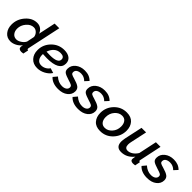

<svg xmlns="http://www.w3.org/2000/svg" viewBox="260 -1978 3236 3236"><g transform="rotate(45 1878.0 -360.0)"><path d="M19 -206Q19 -334 106 -433Q193 -532 307 -532Q362 -532 401.5 -502Q441 -472 457 -424L522 -730H633L505 -130Q503 -118 503 -115Q503 -95 526 -94L506 0Q474 5 461 5Q430 5 412.5 -8.5Q395 -22 395 -46Q395 -62 403 -95Q366 -46 312 -18Q258 10 205 10Q120 10 69.5 -51.5Q19 -113 19 -206ZM408 -188 436 -325Q430 -373 396.5 -405.5Q363 -438 321 -438Q248 -438 191.5 -371Q135 -304 135 -224Q135 -163 167 -123.5Q199 -84 253 -84Q294 -84 340.5 -114.5Q387 -145 408 -188Z M842 -224Q793 -224 746 -228Q745 -221 745 -209Q745 -148 774.5 -109.5Q804 -71 861 -71Q904 -71 944 -92.5Q984 -114 1007 -151L1094 -124Q1055 -64 986 -27Q917 10 842 10Q745 10 689 -52Q633 -114 633 -211Q633 -341 726.5 -436.5Q820 -532 955 -532Q1038 -532 1086.5 -494.5Q1135 -457 1135 -388Q1135 -224 842 -224ZM943 -451Q875 -451 828 -408Q781 -365 760 -299Q805 -296 844 -296Q1033 -296 1033 -385Q1033 -451 943 -451Z M1133 -69 1192 -139Q1265 -72 1353 -72Q1404 -72 1435 -94Q1466 -116 1466 -152Q1466 -180 1444.5 -193Q1423 -206 1361 -224Q1276 -250 1244.5 -272.5Q1213 -295 1213 -345Q1213 -426 1279 -479Q1345 -532 1443 -532Q1557 -532 1622 -462L1561 -396Q1507 -451 1434 -451Q1383 -451 1352 -430.5Q1321 -410 1321 -371Q1321 -345 1339 -333Q1357 -321 1412 -306Q1501 -281 1539 -252.5Q1577 -224 1577 -170Q1577 -92 1512 -41Q1447 10 1341 10Q1204 10 1133 -69Z M1610 -69 1669 -139Q1742 -72 1830 -72Q1881 -72 1912 -94Q1943 -116 1943 -152Q1943 -180 1921.5 -193Q1900 -206 1838 -224Q1753 -250 1721.5 -272.5Q1690 -295 1690 -345Q1690 -426 1756 -479Q1822 -532 1920 -532Q2034 -532 2099 -462L2038 -396Q1984 -451 1911 -451Q1860 -451 1829 -430.5Q1798 -410 1798 -371Q1798 -345 1816 -333Q1834 -321 1889 -306Q1978 -281 2016 -252.5Q2054 -224 2054 -170Q2054 -92 1989 -41Q1924 10 1818 10Q1681 10 1610 -69Z M2130 -211Q2130 -343 2221 -437.5Q2312 -532 2443 -532Q2548 -532 2602.5 -470Q2657 -408 2657 -311Q2657 -180 2566 -85Q2475 10 2342 10Q2238 10 2184 -52Q2130 -114 2130 -211ZM2542 -296Q2542 -360 2512 -399Q2482 -438 2426 -438Q2354 -438 2299 -376Q2244 -314 2244 -225Q2244 -161 2274.5 -122.5Q2305 -84 2360 -84Q2432 -84 2487 -145.5Q2542 -207 2542 -296Z M2721 -120Q2721 -151 2731 -203L2800 -523H2909L2845 -225Q2838 -193 2838 -165Q2838 -84 2907 -84Q2951 -84 2996 -113.5Q3041 -143 3074 -197L3143 -523H3253L3170 -130Q3167 -121 3167 -115Q3167 -96 3190 -94L3171 0Q3138 5 3125 5Q3061 5 3061 -45Q3061 -60 3070 -106Q2978 10 2843 10Q2721 10 2721 -120Z M3254 -69 3313 -139Q3386 -72 3474 -72Q3525 -72 3556 -94Q3587 -116 3587 -152Q3587 -180 3565.5 -193Q3544 -206 3482 -224Q3397 -250 3365.5 -272.5Q3334 -295 3334 -345Q3334 -426 3400 -479Q3466 -532 3564 -532Q3678 -532 3743 -462L3682 -396Q3628 -451 3555 -451Q3504 -451 3473 -430.5Q3442 -410 3442 -371Q3442 -345 3460 -333Q3478 -321 3533 -306Q3622 -281 3660 -252.5Q3698 -224 3698 -170Q3698 -92 3633 -41Q3568 10 3462 10Q3325 10 3254 -69Z"/></g></svg>

Font: Raleway-v4020 SemiBold
Style: Italic
Weight: 600
Italic angle: -12°
Designer: Matt McInerney, Pablo Impallari, Rodrigo Fuenzalida
Foundry: Matt McInerney, Pablo Impallari, Rodrigo Fuenzalida
Version: Version 4.020;PS 004.020;hotconv 1.0.88;makeotf.lib2.5.64775